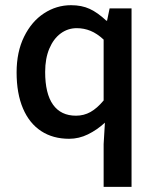

<svg xmlns="http://www.w3.org/2000/svg" viewBox="-20 -522 598 739"><path d="M392.1 -442.4 401.9 -489.7H486.3V197.3H378.9V32.7L383.8 -49.8Q353.5 -22 318.6 -4.9Q283.7 12.2 246.1 12.2Q183.6 12.2 138.2 -17.6Q92.8 -47.4 68.4 -104.7Q43.9 -162.1 43.9 -243.7Q43.9 -322.3 72.8 -380.9Q101.6 -439.5 149.4 -470.7Q197.3 -502 253.4 -502Q294.4 -502 325.2 -487.8Q356 -473.6 389.2 -442.4ZM378.9 -369.6Q353.5 -393.1 328.4 -403.3Q303.2 -413.6 275.4 -413.6Q241.2 -413.6 213.6 -393.3Q186 -373 169.9 -335Q153.8 -296.9 153.8 -245.1Q153.8 -161.6 184.1 -119.1Q214.4 -76.7 272.5 -76.7Q302.7 -76.7 328.1 -90.8Q353.5 -105 378.9 -135.3Z"/></svg>

Font: Varta
Style: Bold
Weight: 700
Designer: Joana Correia, Viktoriya Grabowska, Eben Sorkin
Foundry: Sorkin Type
Version: Version 1.002; ttfautohint (v1.3) -l 8 -r 24 -G 200 -x 12 -H